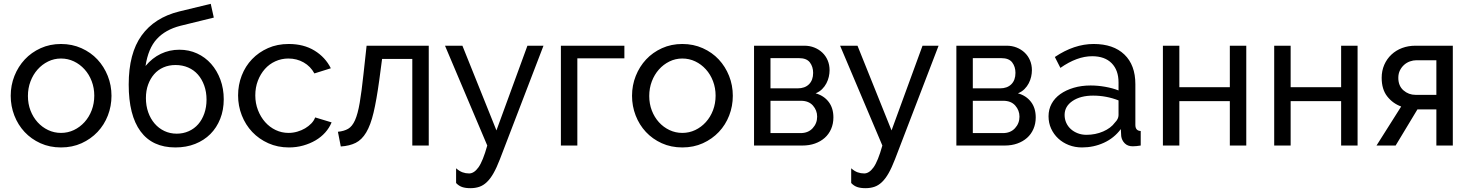

<svg xmlns="http://www.w3.org/2000/svg" viewBox="-20 -761 7690 1004"><path d="M299 10Q240 10 191.5 -12Q143 -34 108.5 -71Q74 -108 55 -157Q36 -206 36 -260Q36 -315 55.5 -364Q75 -413 109.5 -450Q144 -487 192.5 -509Q241 -531 299 -531Q357 -531 406 -509Q455 -487 489.5 -450Q524 -413 543.5 -364Q563 -315 563 -260Q563 -206 544 -157Q525 -108 490 -71Q455 -34 406.5 -12Q358 10 299 10ZM126 -259Q126 -218 139.5 -183Q153 -148 176.5 -122Q200 -96 231.5 -81Q263 -66 299 -66Q335 -66 366.5 -81Q398 -96 422 -122.5Q446 -149 459.5 -184.5Q473 -220 473 -261Q473 -301 459.5 -336.5Q446 -372 422 -398.5Q398 -425 366.5 -440Q335 -455 299 -455Q263 -455 231.5 -439.5Q200 -424 176.5 -397.5Q153 -371 139.5 -335.5Q126 -300 126 -259Z M923 -626Q845 -606 800 -557Q755 -508 741 -416Q776 -458 821 -479.5Q866 -501 918 -501Q968 -501 1010.5 -481.5Q1053 -462 1084 -427Q1115 -392 1132.5 -344.5Q1150 -297 1150 -242Q1150 -186 1131.5 -139.5Q1113 -93 1080 -60Q1047 -27 1000.5 -8.5Q954 10 897 10Q777 10 715 -74Q653 -158 653 -319Q653 -482 720.5 -575.5Q788 -669 917 -701L1082 -741L1098 -669ZM743 -248Q743 -208 755 -174Q767 -140 788.5 -115Q810 -90 839.5 -76Q869 -62 904 -62Q938 -62 967 -75Q996 -88 1016.5 -111.5Q1037 -135 1048.5 -168Q1060 -201 1060 -240Q1060 -280 1048 -313.5Q1036 -347 1015 -371Q994 -395 964 -408Q934 -421 898 -421Q863 -421 834.5 -408.5Q806 -396 786 -373Q766 -350 754.5 -318.5Q743 -287 743 -248Z M1225 -262Q1225 -317 1244 -366Q1263 -415 1298 -451.5Q1333 -488 1381.5 -509.5Q1430 -531 1490 -531Q1568 -531 1624.5 -496.5Q1681 -462 1710 -404L1624 -377Q1604 -414 1568 -434.5Q1532 -455 1488 -455Q1452 -455 1420 -440.5Q1388 -426 1365 -400Q1342 -374 1328.5 -339Q1315 -304 1315 -262Q1315 -221 1329 -185Q1343 -149 1366.5 -122.5Q1390 -96 1421.5 -81Q1453 -66 1489 -66Q1512 -66 1534.5 -72.5Q1557 -79 1575.5 -90Q1594 -101 1608 -115.5Q1622 -130 1628 -147L1714 -121Q1702 -92 1680.5 -68Q1659 -44 1630 -27Q1601 -10 1565.5 0Q1530 10 1491 10Q1432 10 1383 -12Q1334 -34 1299 -71Q1264 -108 1244.5 -157.5Q1225 -207 1225 -262Z M1747 -72Q1779 -75 1800.5 -87.5Q1822 -100 1836.5 -132.5Q1851 -165 1861 -223.5Q1871 -282 1881 -376L1897 -522H2222V0H2136V-453H1978L1963 -340Q1949 -238 1933.5 -172.5Q1918 -107 1895 -68.5Q1872 -30 1840 -14Q1808 2 1762 5Z M2365 119Q2382 134 2398.5 140Q2415 146 2433 146Q2459 146 2482 114Q2505 82 2528 0L2307 -522H2398L2576 -79L2738 -522H2822L2594 72Q2577 116 2560.5 145Q2544 174 2525.5 191.5Q2507 209 2486 216Q2465 223 2440 223Q2414 223 2396.5 217Q2379 211 2365 196Z M3245 -456H2999V0H2913V-522H3245Z M3548 10Q3489 10 3440.5 -12Q3392 -34 3357.5 -71Q3323 -108 3304 -157Q3285 -206 3285 -260Q3285 -315 3304.5 -364Q3324 -413 3358.5 -450Q3393 -487 3441.5 -509Q3490 -531 3548 -531Q3606 -531 3655 -509Q3704 -487 3738.5 -450Q3773 -413 3792.5 -364Q3812 -315 3812 -260Q3812 -206 3793 -157Q3774 -108 3739 -71Q3704 -34 3655.5 -12Q3607 10 3548 10ZM3375 -259Q3375 -218 3388.5 -183Q3402 -148 3425.5 -122Q3449 -96 3480.5 -81Q3512 -66 3548 -66Q3584 -66 3615.5 -81Q3647 -96 3671 -122.5Q3695 -149 3708.5 -184.5Q3722 -220 3722 -261Q3722 -301 3708.5 -336.5Q3695 -372 3671 -398.5Q3647 -425 3615.5 -440Q3584 -455 3548 -455Q3512 -455 3480.5 -439.5Q3449 -424 3425.5 -397.5Q3402 -371 3388.5 -335.5Q3375 -300 3375 -259Z M4186 -522Q4214 -522 4238 -512.5Q4262 -503 4280 -486Q4298 -469 4308 -445.5Q4318 -422 4318 -394Q4318 -377 4314 -359.5Q4310 -342 4301.5 -325.5Q4293 -309 4279 -295Q4265 -281 4245 -273Q4288 -261 4313 -228.5Q4338 -196 4338 -147Q4338 -114 4326 -86.5Q4314 -59 4292.5 -40Q4271 -21 4241.5 -10.5Q4212 0 4176 0H3923V-522ZM4151 -299Q4189 -299 4210.5 -320.5Q4232 -342 4232 -380Q4232 -412 4215 -434.5Q4198 -457 4158 -457H4009V-299ZM4166 -65Q4206 -65 4229.5 -90.5Q4253 -116 4253 -151Q4253 -184 4231 -209Q4209 -234 4168 -234H4009V-65Z M4431 119Q4448 134 4464.5 140Q4481 146 4499 146Q4525 146 4548 114Q4571 82 4594 0L4373 -522H4464L4642 -79L4804 -522H4888L4660 72Q4643 116 4626.5 145Q4610 174 4591.5 191.5Q4573 209 4552 216Q4531 223 4506 223Q4480 223 4462.5 217Q4445 211 4431 196Z M5244 -522Q5272 -522 5296 -512.5Q5320 -503 5338 -486Q5356 -469 5366 -445.5Q5376 -422 5376 -394Q5376 -377 5372 -359.5Q5368 -342 5359.5 -325.5Q5351 -309 5337 -295Q5323 -281 5303 -273Q5346 -261 5371 -228.5Q5396 -196 5396 -147Q5396 -114 5384 -86.5Q5372 -59 5350.5 -40Q5329 -21 5299.5 -10.5Q5270 0 5234 0H4981V-522ZM5209 -299Q5247 -299 5268.5 -320.5Q5290 -342 5290 -380Q5290 -412 5273 -434.5Q5256 -457 5216 -457H5067V-299ZM5224 -65Q5264 -65 5287.5 -90.5Q5311 -116 5311 -151Q5311 -184 5289 -209Q5267 -234 5226 -234H5067V-65Z M5638 10Q5601 10 5569 -2.5Q5537 -15 5513.5 -37Q5490 -59 5476.5 -88.5Q5463 -118 5463 -153Q5463 -189 5479 -218.5Q5495 -248 5524.5 -269Q5554 -290 5594.5 -302Q5635 -314 5683 -314Q5721 -314 5760 -307Q5799 -300 5829 -288V-330Q5829 -394 5793 -430.5Q5757 -467 5691 -467Q5612 -467 5525 -406L5496 -463Q5597 -531 5699 -531Q5802 -531 5859.5 -476Q5917 -421 5917 -321V-108Q5917 -77 5945 -76V0Q5931 2 5922 3Q5913 4 5903 4Q5877 4 5861.5 -11.5Q5846 -27 5843 -49L5841 -86Q5806 -39 5752.5 -14.5Q5699 10 5638 10ZM5661 -56Q5708 -56 5748.5 -73.5Q5789 -91 5810 -120Q5829 -139 5829 -159V-236Q5765 -261 5696 -261Q5630 -261 5588.5 -233Q5547 -205 5547 -160Q5547 -138 5555.5 -119Q5564 -100 5579.5 -86Q5595 -72 5616 -64Q5637 -56 5661 -56Z M6147 -305H6411V-522H6497V0H6411V-232H6147V0H6061V-522H6147Z M6729 -305H6993V-522H7079V0H6993V-232H6729V0H6643V-522H6729Z M7307 -204Q7263 -220 7234 -257Q7205 -294 7205 -354Q7205 -391 7218.5 -422Q7232 -453 7256 -475.5Q7280 -498 7312 -510Q7344 -522 7382 -522H7577V0H7491V-189H7392L7278 0H7178ZM7491 -265V-446H7387Q7370 -446 7353 -440Q7336 -434 7322.5 -422Q7309 -410 7300.5 -393Q7292 -376 7292 -354Q7292 -312 7319 -288.5Q7346 -265 7382 -265Z"/></svg>

Font: Boldmen Medium
Style: Regular
Weight: 400
Designer: Matt McInerney, Pablo Impallari, Rodrigo Fuenzalida
Foundry: LIVING CONCEPT
Version: Version 1.000